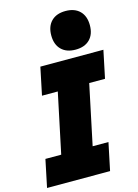

<svg xmlns="http://www.w3.org/2000/svg" viewBox="-162 -1059 818 1135"><g transform="rotate(-15 246.5 -491.0)"><path d="M-20 0 15.1 -168.5H111.8L189 -534.7H92.3L127.4 -703.1H513.2L478 -534.7H381.3L304.2 -168.5H400.9L365.7 0ZM355.5 -746.1Q299.8 -746.1 268.6 -777.3Q237.3 -808.6 237.3 -864.3Q237.3 -919.9 268.6 -951.2Q299.8 -982.4 355.5 -982.4Q411.1 -982.4 442.4 -951.2Q473.6 -919.9 473.6 -864.3Q473.6 -808.6 442.4 -777.3Q411.1 -746.1 355.5 -746.1Z"/></g></svg>

Font: Schibsted Grotesk Black
Style: Italic
Weight: 900
Italic angle: -12°
Designer: Bakken & Baeck AS, Henrik Kongsvoll
Foundry: Schibsted ASA
Version: Version 1.100;gftools[0.9.25]